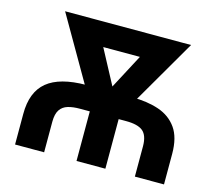

<svg xmlns="http://www.w3.org/2000/svg" viewBox="-103 -857 1109 986"><g transform="rotate(15 451.0 -364.0)"><path d="M209.6 0H55.1V-162.5Q54.8 -279.3 121.9 -334.4Q189.1 -389.6 329.3 -390H574Q653.8 -390 715.2 -369.2Q776.7 -348.3 811.7 -298.9Q846.8 -249.4 846.9 -162.5V0H692V-162.5Q691.5 -218.8 664.3 -241.4Q637 -263.9 574 -263.7H329.3Q293.1 -263.9 266 -255.9Q239 -247.9 224.4 -226.1Q209.8 -204.3 209.6 -162.5ZM656.4 -727.5V-600.6H269.7V-727.5ZM423.6 -346.7 625 -727.5H795.9L528.5 -267H442.8ZM295.3 -727.5 500.2 -343.4 477.5 -267H392.2L126.2 -727.5ZM535.2 -368.6V0H381.8V-368.6Z"/></g></svg>

Font: Inter Tight
Style: Regular
Weight: 400
Designer: Rasmus Andersson
Foundry: rsms
Version: Version 3.002